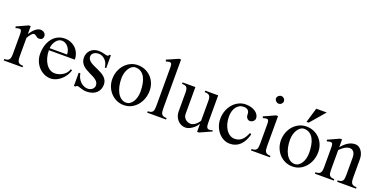

<svg xmlns="http://www.w3.org/2000/svg" viewBox="-18 -1474 4434 2241"><g transform="rotate(20 2199.5 -353.5)"><path d="M89.4 -333Q89.4 -353.5 88.9 -368.2Q88.4 -382.8 85.4 -392.3Q82.5 -401.9 76.4 -406.5Q70.3 -411.1 58.6 -411.1Q50.3 -411.1 40 -408.4Q29.8 -405.8 14.6 -401.9L9.3 -420.4L149.9 -484.4H173.8V-385.7Q186.5 -405.3 200.9 -423.3Q215.3 -441.4 231 -454.8Q246.6 -468.3 263.4 -476.3Q280.3 -484.4 297.9 -484.4Q311.5 -484.4 323.5 -480Q335.4 -475.6 344.5 -467.8Q353.5 -460 358.6 -449.7Q363.8 -439.5 363.8 -427.7Q363.8 -404.3 350.8 -392.1Q337.9 -379.9 314.5 -379.9Q299.8 -379.9 291 -384.8Q282.2 -389.6 275.1 -395.5Q268.1 -401.4 260.7 -406.2Q253.4 -411.1 242.7 -411.1Q234.4 -411.1 226.1 -405.5Q217.8 -399.9 209 -390.1Q200.2 -380.4 191.4 -366.9Q182.6 -353.5 173.8 -337.9V-109.9Q173.8 -85 176.8 -67.6Q179.7 -50.3 188 -39.3Q196.3 -28.3 210.7 -23.2Q225.1 -18.1 248.5 -18.1V0H14.6V-18.1Q38.1 -18.1 52.7 -23.2Q67.4 -28.3 75.4 -39.3Q83.5 -50.3 86.4 -67.6Q89.4 -85 89.4 -109.9Z M685.5 -317.9Q685.5 -344.7 676.8 -368.7Q668 -392.6 652.8 -410.6Q637.7 -428.7 617.4 -439.2Q597.2 -449.7 573.7 -449.7Q553.7 -449.7 535.9 -439.2Q518.1 -428.7 503.9 -410.6Q489.7 -392.6 480.5 -368.7Q471.2 -344.7 469.2 -317.9ZM599.1 11.2Q555.2 11.2 516.6 -7.1Q478 -25.4 449.2 -56.9Q420.4 -88.4 403.8 -130.1Q387.2 -171.9 387.2 -219.2Q387.2 -276.9 402.3 -325.4Q417.5 -374 445.3 -409.4Q473.1 -444.8 512.2 -464.6Q551.3 -484.4 599.1 -484.4Q641.6 -484.4 677 -469.2Q712.4 -454.1 737.8 -428.2Q763.2 -402.3 777.1 -367.2Q791 -332 791 -292.5H469.2Q469.2 -244.6 480.7 -202.6Q492.2 -160.6 512.7 -129.4Q533.2 -98.1 561.5 -80.1Q589.8 -62 623.5 -62Q650.9 -62 677.2 -70.3Q703.6 -78.6 725.6 -93.3Q747.6 -107.9 763.2 -127.7Q778.8 -147.5 784.2 -169.9L804.2 -166.5Q794.4 -129.9 773.7 -97.7Q752.9 -65.4 725.1 -41.3Q697.3 -17.1 664.8 -2.9Q632.3 11.2 599.1 11.2Z M886.2 -164.6H906.7Q910.6 -135.3 923.6 -109.6Q936.5 -84 955.6 -65.4Q974.6 -46.9 998 -36.1Q1021.5 -25.4 1046.9 -25.4Q1063.5 -25.4 1077.9 -30.8Q1092.3 -36.1 1103 -45.4Q1113.8 -54.7 1119.9 -67.1Q1126 -79.6 1126 -93.3Q1126 -115.2 1115.5 -131.3Q1105 -147.5 1087.9 -160.2Q1070.8 -172.9 1048.8 -183.6Q1026.9 -194.3 1004.2 -205.6Q981.4 -216.8 959.5 -229.7Q937.5 -242.7 920.4 -259.8Q903.3 -276.9 892.8 -299.6Q882.3 -322.3 882.3 -352.5Q882.3 -380.9 892.3 -405Q902.3 -429.2 920.4 -446.8Q938.5 -464.4 964.1 -474.4Q989.7 -484.4 1021.5 -484.4Q1041 -484.4 1056.9 -481.4Q1072.8 -478.5 1085.4 -475.1Q1098.1 -471.7 1108.9 -468.8Q1119.6 -465.8 1129.4 -465.8Q1136.2 -465.8 1143.1 -470.9Q1149.9 -476.1 1151.4 -484.4H1169.4V-325.2H1151.4Q1149.9 -352.1 1139.6 -375.5Q1129.4 -398.9 1112.8 -416Q1096.2 -433.1 1075.2 -443.1Q1054.2 -453.1 1030.8 -453.1Q1011.7 -453.1 996.1 -448Q980.5 -442.9 969.5 -434.3Q958.5 -425.8 952.4 -414.1Q946.3 -402.3 946.3 -389.2Q946.3 -367.7 957.5 -352.1Q968.8 -336.4 987.3 -323.7Q1005.9 -311 1029.5 -300.3Q1053.2 -289.6 1078.1 -278.3Q1103 -267.1 1126.7 -254.2Q1150.4 -241.2 1168.9 -224.4Q1187.5 -207.5 1198.7 -185.3Q1210 -163.1 1210 -133.3Q1210 -103 1199.5 -76.7Q1189 -50.3 1168.2 -30.8Q1147.5 -11.2 1116.7 0Q1085.9 11.2 1045.4 11.2Q1023.9 11.2 1006.8 7.3Q989.7 3.4 975.3 -1Q960.9 -5.4 949.5 -9.3Q938 -13.2 928.2 -13.2Q919.9 -13.2 914.1 -9.3Q908.2 -5.4 906.7 0H886.2Z M1524.4 -25.4Q1549.8 -25.4 1570.8 -39.6Q1591.8 -53.7 1607.2 -77.9Q1622.6 -102.1 1631.1 -134.3Q1639.6 -166.5 1639.6 -203.1Q1639.6 -254.4 1631.6 -299.3Q1623.5 -344.2 1605.5 -377.7Q1587.4 -411.1 1558.3 -430.4Q1529.3 -449.7 1487.8 -449.7Q1465.8 -449.7 1445.6 -435.8Q1425.3 -421.9 1409.9 -397.9Q1394.5 -374 1385.5 -342Q1376.5 -310.1 1376.5 -273.9Q1376.5 -222.7 1386.5 -177.5Q1396.5 -132.3 1415.5 -98.4Q1434.6 -64.5 1461.9 -44.9Q1489.3 -25.4 1524.4 -25.4ZM1507.8 11.2Q1458.5 11.2 1416.7 -8.1Q1375 -27.3 1344.5 -60.3Q1314 -93.3 1296.6 -137.2Q1279.3 -181.2 1279.3 -230.5Q1279.3 -283.2 1296.6 -329.3Q1314 -375.5 1344.5 -409.9Q1375 -444.3 1416.7 -464.4Q1458.5 -484.4 1507.8 -484.4Q1557.1 -484.4 1599.1 -466.1Q1641.1 -447.8 1671.6 -416Q1702.1 -384.3 1719.2 -341.6Q1736.3 -298.8 1736.3 -250.5Q1736.3 -196.8 1719.2 -149.4Q1702.1 -102.1 1671.6 -66.2Q1641.1 -30.3 1599.1 -9.5Q1557.1 11.2 1507.8 11.2Z M1956.1 -109.9Q1956.1 -85 1959 -67.6Q1961.9 -50.3 1970.2 -39.3Q1978.5 -28.3 1992.9 -23.2Q2007.3 -18.1 2030.8 -18.1V0H1796.9V-18.1Q1820.3 -18.1 1834.5 -23.2Q1848.6 -28.3 1856.7 -39.3Q1864.7 -50.3 1867.4 -67.6Q1870.1 -85 1870.1 -109.9V-568.4Q1870.1 -588.4 1869.6 -602.8Q1869.1 -617.2 1866.2 -626.7Q1863.3 -636.2 1856.9 -640.6Q1850.6 -645 1838.9 -645Q1832 -645 1821.5 -642.6Q1811 -640.1 1796.9 -635.7L1789.6 -655.8L1932.1 -718.3H1956.1Z M2223.1 -473.1V-137.2Q2223.1 -119.1 2230.5 -103.5Q2237.8 -87.9 2250.5 -76.2Q2263.2 -64.5 2280.5 -57.6Q2297.9 -50.8 2317.9 -50.8Q2331.1 -50.8 2345.5 -56.9Q2359.9 -63 2373.8 -73.5Q2387.7 -84 2399.9 -98.1Q2412.1 -112.3 2420.4 -127.9V-372.6Q2420.4 -396 2417 -411.6Q2413.6 -427.2 2404.8 -437Q2396 -446.8 2381.6 -450.9Q2367.2 -455.1 2345.2 -455.1V-473.1H2506.3V-141.1Q2506.3 -117.7 2508.3 -102.1Q2510.3 -86.4 2515.1 -77.1Q2520 -67.9 2528.1 -64Q2536.1 -60.1 2548.3 -60.1Q2556.6 -60.1 2565.4 -62Q2574.2 -64 2582.5 -69.3L2589.8 -54.7L2443.8 11.2H2420.4V-89.4Q2409.2 -68.8 2391.8 -50.5Q2374.5 -32.2 2354.5 -18.6Q2334.5 -4.9 2313.5 3.2Q2292.5 11.2 2273.9 11.2Q2245.1 11.2 2220.2 -0.2Q2195.3 -11.7 2176.8 -32Q2158.2 -52.2 2147.5 -79.3Q2136.7 -106.4 2136.7 -137.2V-372.6Q2136.7 -396 2133.5 -411.6Q2130.4 -427.2 2122.3 -437Q2114.3 -446.8 2100.1 -450.9Q2085.9 -455.1 2064 -455.1V-473.1Z M2825.7 11.2Q2783.7 11.2 2746.8 -7.3Q2710 -25.9 2682.4 -58.1Q2654.8 -90.3 2638.7 -133.3Q2622.6 -176.3 2622.6 -224.6Q2622.6 -278.8 2640.1 -326.2Q2657.7 -373.5 2688.2 -408.7Q2718.8 -443.8 2759.8 -464.1Q2800.8 -484.4 2847.7 -484.4Q2883.8 -484.4 2914.3 -475.6Q2944.8 -466.8 2967 -451.4Q2989.3 -436 3001.7 -415.3Q3014.2 -394.5 3014.2 -370.6Q3014.2 -359.9 3009 -350.3Q3003.9 -340.8 2995.8 -333.5Q2987.8 -326.2 2977.1 -322Q2966.3 -317.9 2955.6 -317.9Q2944.3 -317.9 2935.3 -322.5Q2926.3 -327.1 2919.7 -334.7Q2913.1 -342.3 2909.4 -351.6Q2905.8 -360.8 2905.8 -370.6Q2905.8 -387.7 2902.6 -402.3Q2899.4 -417 2891.4 -427.5Q2883.3 -438 2868.9 -443.8Q2854.5 -449.7 2832.5 -449.7Q2803.2 -449.7 2780.3 -436.8Q2757.3 -423.8 2741.2 -401.6Q2725.1 -379.4 2716.8 -349.4Q2708.5 -319.3 2708.5 -285.2Q2708.5 -239.7 2719.2 -199.2Q2730 -158.7 2749.8 -128.2Q2769.5 -97.7 2797.4 -79.8Q2825.2 -62 2858.9 -62Q2888.7 -62 2911.6 -72Q2934.6 -82 2951.7 -98.9Q2968.8 -115.7 2981.7 -138.4Q2994.6 -161.1 3004.9 -186.5L3024.4 -178.7Q3013.7 -134.3 2995.4 -99.1Q2977.1 -64 2951.9 -39.3Q2926.8 -14.6 2895 -1.7Q2863.3 11.2 2825.7 11.2Z M3201.7 -718.3Q3211.9 -718.3 3220.9 -714.4Q3230 -710.4 3236.6 -704.1Q3243.2 -697.8 3247.1 -689Q3251 -680.2 3251 -670.9Q3251 -661.1 3247.1 -652.6Q3243.2 -644 3236.6 -637.5Q3230 -630.9 3220.9 -627Q3211.9 -623 3201.7 -623Q3191.9 -623 3183.1 -627Q3174.3 -630.9 3167.5 -637.5Q3160.6 -644 3156.5 -652.6Q3152.3 -661.1 3152.3 -670.9Q3152.3 -680.2 3156.5 -689Q3160.6 -697.8 3167.5 -704.1Q3174.3 -710.4 3183.1 -714.4Q3191.9 -718.3 3201.7 -718.3ZM3159.7 -333Q3159.7 -353.5 3159.2 -368.2Q3158.7 -382.8 3155.8 -392.3Q3152.8 -401.9 3146.7 -406.5Q3140.6 -411.1 3128.9 -411.1Q3122.1 -411.1 3111.1 -408.4Q3100.1 -405.8 3086.4 -401.9L3079.1 -420.4L3220.2 -484.4H3245.6V-109.9Q3245.6 -85 3248.5 -67.6Q3251.5 -50.3 3259.8 -39.3Q3268.1 -28.3 3282.7 -23.2Q3297.4 -18.1 3320.8 -18.1V0H3086.4V-18.1Q3109.9 -18.1 3124.3 -23.2Q3138.7 -28.3 3146.5 -39.3Q3154.3 -50.3 3157 -67.6Q3159.7 -85 3159.7 -109.9Z M3607.9 -535.2H3580.6L3635.3 -718.3H3765.1ZM3618.7 -25.4Q3644 -25.4 3665 -39.6Q3686 -53.7 3701.4 -77.9Q3716.8 -102.1 3725.3 -134.3Q3733.9 -166.5 3733.9 -203.1Q3733.9 -254.4 3725.8 -299.3Q3717.8 -344.2 3699.7 -377.7Q3681.6 -411.1 3652.6 -430.4Q3623.5 -449.7 3582 -449.7Q3560.1 -449.7 3539.8 -435.8Q3519.5 -421.9 3504.2 -397.9Q3488.8 -374 3479.7 -342Q3470.7 -310.1 3470.7 -273.9Q3470.7 -222.7 3480.7 -177.5Q3490.7 -132.3 3509.8 -98.4Q3528.8 -64.5 3556.2 -44.9Q3583.5 -25.4 3618.7 -25.4ZM3602.1 11.2Q3552.7 11.2 3511 -8.1Q3469.2 -27.3 3438.7 -60.3Q3408.2 -93.3 3390.9 -137.2Q3373.5 -181.2 3373.5 -230.5Q3373.5 -283.2 3390.9 -329.3Q3408.2 -375.5 3438.7 -409.9Q3469.2 -444.3 3511 -464.4Q3552.7 -484.4 3602.1 -484.4Q3651.4 -484.4 3693.4 -466.1Q3735.4 -447.8 3765.9 -416Q3796.4 -384.3 3813.5 -341.6Q3830.6 -298.8 3830.6 -250.5Q3830.6 -196.8 3813.5 -149.4Q3796.4 -102.1 3765.9 -66.2Q3735.4 -30.3 3693.4 -9.5Q3651.4 11.2 3602.1 11.2Z M3955.1 -333Q3955.1 -353.5 3954.6 -368.2Q3954.1 -382.8 3951.2 -392.3Q3948.2 -401.9 3941.9 -406.5Q3935.5 -411.1 3923.8 -411.1Q3915.5 -411.1 3905.8 -408.7Q3896 -406.2 3881.8 -401.9L3875 -420.4L4015.1 -484.4H4041V-387.7Q4118.7 -484.4 4207 -484.4Q4229.5 -484.4 4249.3 -473.1Q4269 -461.9 4283.7 -442.4Q4298.3 -422.9 4306.9 -396.5Q4315.4 -370.1 4315.4 -339.8V-109.9Q4315.4 -85 4318.4 -67.6Q4321.3 -50.3 4329.3 -39.3Q4337.4 -28.3 4352.1 -23.2Q4366.7 -18.1 4390.1 -18.1V0H4156.2V-18.1Q4179.7 -18.1 4193.8 -23.2Q4208 -28.3 4216.1 -39.3Q4224.1 -50.3 4226.8 -67.6Q4229.5 -85 4229.5 -109.9V-325.2Q4229.5 -372.6 4210.7 -396.5Q4191.9 -420.4 4161.6 -420.4Q4147.9 -420.4 4132.6 -415.5Q4117.2 -410.6 4101.3 -401.6Q4085.4 -392.6 4070.1 -380.1Q4054.7 -367.7 4041 -352.5V-109.9Q4041 -85 4043.7 -67.6Q4046.4 -50.3 4054.2 -39.3Q4062 -28.3 4076.4 -23.2Q4090.8 -18.1 4114.3 -18.1V0H3879.9V-18.1Q3903.3 -18.1 3918 -23.2Q3932.6 -28.3 3940.9 -39.3Q3949.2 -50.3 3952.1 -67.6Q3955.1 -85 3955.1 -109.9Z"/></g></svg>

Font: Khmer Busra Bunong
Style: Regular
Weight: 400
Designer: D. Kanjahn
Version: Version 7.100; 2014